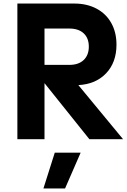

<svg xmlns="http://www.w3.org/2000/svg" viewBox="-20 -785 715 1083"><path d="M78 -765H399Q470 -765 524 -736.5Q578 -708 607.5 -655.5Q637 -603 637 -533Q637 -433 578.5 -371.5Q520 -310 422 -305L674 0H484L231 -316V0H78ZM371 -419Q423 -419 452 -446.5Q481 -474 481 -522Q481 -570 452 -597Q423 -624 371 -624H231V-419ZM289 76H435L347 278H225Z"/></svg>

Font: Application
Style: Bold
Weight: 700
Designer: Wei Huang
Foundry: Wei Huang
Version: Version 0.012